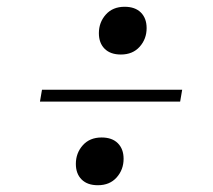

<svg xmlns="http://www.w3.org/2000/svg" viewBox="-20 -617 628 567"><path d="M272 -519Q272 -551 292.5 -574Q313 -597 348 -597Q379 -597 396 -580Q413 -563 413 -534Q413 -502 392.5 -479Q372 -456 337 -456Q306 -456 289 -473Q272 -490 272 -519ZM98 -317 104 -352H518L512 -317ZM204 -133Q204 -165 224.5 -188Q245 -211 280 -211Q311 -211 328 -194Q345 -177 345 -148Q345 -116 324.5 -93Q304 -70 269 -70Q238 -70 221 -87Q204 -104 204 -133Z"/></svg>

Font: Inria Serif
Style: Bold Italic
Weight: 700
Italic angle: -10°
Designer: Black Foundry Team
Foundry: Black Foundry
Version: Version 1.000; ttfautohint (v1.8.3)